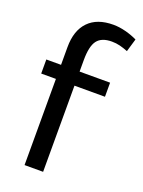

<svg xmlns="http://www.w3.org/2000/svg" viewBox="-137 -780 632 846"><g transform="rotate(20 179.0 -357.5)"><path d="M245 -715Q273 -715 303.5 -707Q334 -699 358 -687L340 -626Q320 -634 302 -638.5Q284 -643 264 -643Q216 -643 195.5 -616Q175 -589 175 -524V-470H318V-404H175V0H88V-404H19V-470H88V-553Q88 -631 128.5 -673Q169 -715 245 -715Z"/></g></svg>

Font: Mukta Malar
Style: Regular
Weight: 400
Designer: Aadarsh Rajan, Girish Dalvi, Yashodeep Gholap
Foundry: Ek Type
Version: Version 2.538;PS 1.000;hotconv 16.6.51;makeotf.lib2.5.65220;